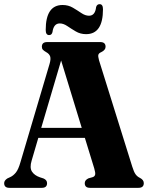

<svg xmlns="http://www.w3.org/2000/svg" viewBox="-21 -902 714 922"><path d="M205 -22.5Q205 0 180 0H24Q-1 0 -1 -22.5Q-1 -35 14 -45L28 -51.5Q42.5 -58 55 -73.2Q67.5 -88.5 77.5 -124L217 -595Q224 -619 219.8 -631.2Q215.5 -643.5 201 -651.5Q190.5 -657.5 185.2 -663Q180 -668.5 180 -677.5Q180 -700 205.5 -700H460.5Q486 -700 486 -677.5Q486 -661.5 465 -651.5Q454 -647 451.5 -639.5Q449 -632 454.5 -612.5L614 -102Q622 -76 630.2 -64.8Q638.5 -53.5 651.5 -47.5Q669.5 -38 669.5 -22.5Q669.5 0 644 0H411Q386 0 386 -22.5Q386 -37 403.5 -45.5L423 -51Q433.5 -54 435.8 -63Q438 -72 431.5 -93.5L386.5 -240H163L131 -131Q120.5 -96.5 132.5 -78Q144.5 -59.5 171 -50.5L188 -45Q205 -37.5 205 -22.5ZM177 -288H371.5L272.5 -611.5ZM392.5 -738Q365 -738 343 -751Q321 -764 302.2 -776.8Q283.5 -789.5 266 -789.5Q236.5 -789.5 231 -748Q227.5 -733.5 215 -733.5Q198.5 -733.5 198.5 -758Q198.5 -878 279.5 -878Q307 -878 329 -865Q351 -852 369.8 -839.2Q388.5 -826.5 406.5 -826.5Q436 -826.5 440.5 -868Q444.5 -882 457.5 -882Q473.5 -882 473.5 -857.5Q473.5 -738 392.5 -738Z"/></svg>

Font: Fraunces 144pt Soft
Style: Bold
Weight: 700
Version: Version 1.000;[0bf87f6ff]